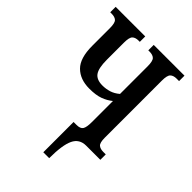

<svg xmlns="http://www.w3.org/2000/svg" viewBox="-263 -828 1152 1152"><g transform="rotate(45 312.5 -252.0)"><path d="M328 210V-47H353Q385 -47 395.5 -63.5Q406 -80 406 -124V-303Q379 -281 344 -268Q309 -255 253 -255Q175 -255 129.5 -300Q84 -345 84 -449V-599Q84 -643 70.5 -655.5Q57 -668 30 -668H18V-714H269V-668H259Q232 -668 218.5 -655Q205 -642 205 -597V-453Q205 -381 225.5 -352.5Q246 -324 295 -324Q325 -324 352.5 -332.5Q380 -341 406 -363V-597Q406 -642 392.5 -655Q379 -668 352 -668H341V-714H602V-668H581Q555 -668 541 -655Q527 -642 527 -597V-113Q527 -70 541 -58Q555 -46 581 -46H602V0H482Q425 0 401.5 49.5Q378 99 378 210Z"/></g></svg>

Font: Noto Serif ExtraCondensed SemiBold
Style: Regular
Weight: 600
Width: 2
Designer: Monotype Design Team
Foundry: Monotype Imaging Inc.
Version: Version 2.015; ttfautohint (v1.8.4.7-5d5b)